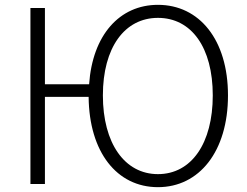

<svg xmlns="http://www.w3.org/2000/svg" viewBox="-20 -762 1024 795"><path d="M634 -41C496 -41 406 -169 406 -367C406 -565 496 -688 634 -688C773 -688 861 -565 861 -367C861 -169 773 -41 634 -41ZM634 13C805 13 924 -135 924 -367C924 -598 805 -742 634 -742C475 -742 363 -617 349 -413H166V-729H106V0H166V-361H347C349 -132 464 13 634 13Z"/></svg>

Font: Noto Sans SC Light
Style: Regular
Weight: 300
Designer: Ryoko NISHIZUKA 西塚涼子 (kana, bopomofo & ideographs); Paul D. Hunt (Latin, Greek & Cyrillic); Sandoll Communications 산돌커뮤니
Foundry: Adobe
Version: Version 2.004;hotconv 1.0.118;makeotfexe 2.5.65603